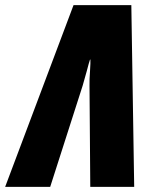

<svg xmlns="http://www.w3.org/2000/svg" viewBox="-85 -731 604 751"><path d="M-64.9 0H111.3L238.3 -396L254.4 -453.1C260.3 -476.1 264.6 -491.2 267.1 -498H268.6C269 -491.2 268.6 -476.1 267.1 -453.1C265.6 -430.2 264.6 -411.1 265.1 -396L268.1 0H439.9L428.7 -710.9H202.6Z"/></svg>

Font: Roboto Flex Super Cond Black
Style: Italic
Weight: 900
Width: 3
Italic angle: -10°
Designer: Berlow after Robertson
Foundry: Google
Version: Version 3.200;Glyphs 3.3 (3311)